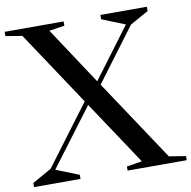

<svg xmlns="http://www.w3.org/2000/svg" viewBox="-95 -886 968 972"><g transform="rotate(-10 389.5 -400.0)"><path d="M2 0V-21L101 -77L330 -383L77 -764L-8 -778V-800H295V-778L216 -766L410 -472L603 -730L484 -778V-800H723V-778L628 -725L424 -452L701 -35L787 -21V0H483V-21L562 -34L344 -362L123 -68L241 -21V0Z"/></g></svg>

Font: Prata
Style: Regular
Weight: 400
Designer: Ivan Petrov
Foundry: Cyreal
Version: Version 2.000